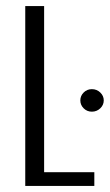

<svg xmlns="http://www.w3.org/2000/svg" viewBox="-20 -611 361 631"><path d="M63 0V-591H125V-45H290V0ZM282 -244Q266 -244 255 -255Q244 -266 244 -281Q244 -296 255 -307Q266 -318 282 -318Q298 -318 309.5 -307Q321 -296 321 -281Q321 -266 309.5 -255Q298 -244 282 -244Z"/></svg>

Font: Alumni Sans Thin
Style: Regular
Weight: 400
Version: Version 1.018